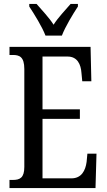

<svg xmlns="http://www.w3.org/2000/svg" viewBox="-20 -951 539 971"><path d="M210 -771H293C310 -816 349 -880 374 -918V-931H337C309 -898 275 -864 251 -826C227 -864 193 -898 165 -931H128V-918C153 -880 193 -816 210 -771ZM28 0H463L468 -174H422L418 -132C412 -88 392 -49 341 -49H195V-350H384V-398H195V-665H322C371 -665 389 -626 392 -582L396 -540H442L438 -714H28V-673H45C78 -673 103 -664 103 -602V-107C103 -52 81 -41 45 -41H28Z"/></svg>

Font: Noto Serif Devanagari ExtraCondensed
Style: Regular
Weight: 400
Width: 2
Designer: Universal Thirst, Indian Type Foundry and the Monotype Design Team
Foundry: Monotype Imaging Inc.
Version: Version 2.004